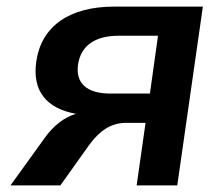

<svg xmlns="http://www.w3.org/2000/svg" viewBox="-20 -559 650 579"><path d="M162.1 0 250.5 -124C280.8 -164.6 314.9 -188.5 359.9 -188.5H418.9L392.1 0H514.6L591.8 -539.1H324.7C188.5 -539.1 104.5 -479.5 89.4 -373.5C76.7 -285.2 119.6 -231.9 209 -215.8C173.3 -205.1 141.1 -179.7 115.2 -143.6L11.7 0ZM312.5 -276.9C241.7 -276.9 207.5 -308.1 215.3 -364.3C223.6 -420.4 265.6 -451.2 337.4 -451.2H456.5L432.1 -276.9Z"/></svg>

Font: Winston SemiBold
Style: Italic
Weight: 600
Italic angle: -8.13011°
Designer: Vernon Adams, Kim Jin-seong, David Berlow, Cristiano Sobral
Foundry: The Winston Project Authors
Version: Version 3.004